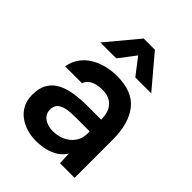

<svg xmlns="http://www.w3.org/2000/svg" viewBox="-221 -885 1006 1006"><g transform="rotate(45 281.5 -382.5)"><path d="M227 7Q190 7 157 -3Q124 -13 98 -32.5Q72 -52 56.5 -81.5Q41 -111 41 -151Q41 -202 61 -234.5Q81 -267 115.5 -284Q150 -301 194 -307.5Q238 -314 286 -314H389Q389 -349 378 -374.5Q367 -400 343.5 -415Q320 -430 283 -430Q259 -430 238.5 -424.5Q218 -419 203.5 -407.5Q189 -396 183 -378H58Q65 -419 86.5 -448.5Q108 -478 139.5 -497Q171 -516 209 -525.5Q247 -535 286 -535Q401 -535 453.5 -469Q506 -403 506 -284V0H398L395 -68Q372 -34 340 -18Q308 -2 278 2.5Q248 7 227 7ZM251 -92Q291 -92 322 -107Q353 -122 371.5 -149Q390 -176 390 -211V-228H294Q270 -228 246.5 -226.5Q223 -225 204 -218.5Q185 -212 173.5 -199Q162 -186 162 -162Q162 -138 174.5 -123Q187 -108 207.5 -100Q228 -92 251 -92ZM100 -597 246 -772H329L477 -597H359L288 -689L218 -597Z"/></g></svg>

Font: Onest SemiBold
Style: Regular
Weight: 600
Designer: Dmitri Voloshin, Andrey Kudryavtsev
Foundry: Dmitri Voloshin, Andrey Kudryavtsev
Version: Version 1.000;gftools[0.9.33]